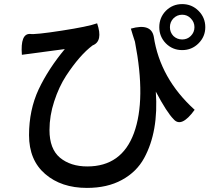

<svg xmlns="http://www.w3.org/2000/svg" viewBox="-20 -847 1040 939"><path d="M297 -607 87 -579Q79 -683 127 -681Q152 -677 281 -697Q411 -717 455 -733Q485 -645 433 -625Q370 -578 303 -476Q268 -422 245 -351Q222 -281 222 -211Q222 -119 273 -76Q325 -33 407 -33Q575 -33 635 -196Q695 -360 640 -643Q636 -655 629 -677L620 -707Q719 -735 732 -668Q763 -463 932 -310Q867 -220 829 -264Q796 -297 742 -399Q756 -204 685 -74Q648 -6 576 33Q505 72 405 72Q280 72 201 4Q122 -64 122 -186Q122 -309 169 -410Q217 -511 297 -607ZM828 -671Q846 -654 871 -654Q896 -654 913 -671Q931 -689 931 -714Q931 -739 913 -757Q896 -775 871 -775Q846 -775 828 -757Q811 -739 811 -714Q811 -689 828 -671ZM791 -635Q759 -668 759 -714Q759 -761 791 -794Q824 -827 871 -827Q918 -827 951 -794Q984 -761 984 -714Q984 -668 951 -635Q918 -602 871 -602Q824 -602 791 -635Z"/></svg>

Font: Swei Half Moon CJK TC
Style: Medium
Weight: 500
Version: Version 2.125